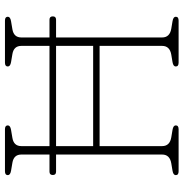

<svg xmlns="http://www.w3.org/2000/svg" viewBox="-3 -737 740 774"><g transform="rotate(-90 367.0 -350.0)"><path d="M165 -66.5Q165 -35.5 200.5 -29.5L230.5 -24.5Q248.5 -21.5 248.5 -11.5Q248.5 0 233 0H63.5Q48 0 48 -11.5Q48 -21.5 65.5 -24.5L95.5 -29.5Q131 -35.5 131 -66.5V-494H62Q48.5 -494 48.5 -507Q48.5 -520.5 62 -520.5H131V-634Q131 -664.5 98 -670L65.5 -675.5Q48 -678.5 48 -688.5Q48 -700 63.5 -700H233Q248.5 -700 248.5 -688.5Q248.5 -678.5 230.5 -675.5L198 -670Q165 -664.5 165 -634V-520.5H569V-634Q569 -664.5 536 -670L503.5 -675.5Q486 -678.5 486 -688.5Q486 -700 501.5 -700H671Q686.5 -700 686.5 -688.5Q686.5 -678.5 668.5 -675.5L636 -670Q603 -664.5 603 -634V-520.5H674.5Q688 -520.5 688 -507Q688 -494 674.5 -494H603V-66.5Q603 -35.5 638.5 -29.5L668.5 -24.5Q686.5 -21.5 686.5 -11.5Q686.5 0 671 0H501.5Q486 0 486 -11.5Q486 -21.5 503.5 -24.5L533.5 -29.5Q569 -35.5 569 -66.5V-318.5H165ZM165 -344.5H569V-494H165Z"/></g></svg>

Font: Fraunces 72pt SuperSoft Thin
Style: Regular
Weight: 100
Version: Version 1.000;[b76b70a41]